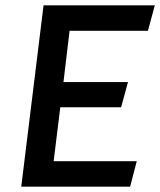

<svg xmlns="http://www.w3.org/2000/svg" viewBox="-20 -713 603 723"><path d="M219 -404 242 -597H537L563 -693H144L60 -10H470L495 -106H182L207 -309H436L462 -404Z"/></svg>

Font: Bluebird
Style: LiObl
Weight: 300
Designer: Jasper
Foundry: Cannot Into Space Fonts
Version: Version 0.98